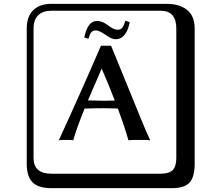

<svg xmlns="http://www.w3.org/2000/svg" viewBox="-20 -774 1140 1006"><path d="M249 -717.8Q204.1 -717.8 179.9 -693.8Q155.8 -669.9 155.8 -625V53.2Q155.8 136.2 249 136.2H820.8Q865.7 136.2 884.8 117.2Q903.8 98.1 903.8 53.2V-625Q903.8 -717.8 820.8 -717.8ZM1000 84Q1000 152.8 973.4 182.4Q946.8 211.9 880.9 211.9H249Q181.2 211.9 150.6 181.4Q120.1 150.9 120.1 84V-625Q120.1 -687 154.1 -720.5Q188 -753.9 249 -753.9H851.1Q920.9 -753.9 960.4 -721.9Q1000 -689.9 1000 -625ZM596.2 -618.2Q611.3 -618.2 619.6 -627.2Q627.9 -636.2 636.7 -665.5L659.7 -657.7Q651.4 -614.7 632.8 -591.6Q614.3 -568.4 585 -568.4Q564 -568.4 531.2 -592.8Q498 -614.7 482.9 -614.7Q466.8 -614.7 458.5 -605Q450.2 -595.2 443.4 -570.8L421.4 -577.6Q430.7 -621.1 446.8 -642.6Q462.9 -664.1 489.3 -664.1Q518.1 -664.1 550.8 -637.7Q577.1 -618.2 596.2 -618.2ZM512.7 -414.6Q458.5 -289.6 440.9 -248Q451.7 -248 479.5 -247.1Q507.3 -246.1 519 -246.1Q542 -246.1 581.5 -247.1Q551.3 -326.2 512.7 -414.6ZM423.3 -205.1Q379.4 -96.7 363.8 -39.1Q355 -41 330.1 -41Q296.9 -41 288.1 -39.1Q396 -272.9 508.8 -534.2H562Q587.9 -472.2 634.5 -357.2Q681.2 -242.2 716.1 -157Q751 -71.8 767.1 -39.1Q753.9 -41 706.1 -41Q666 -41 652.8 -39.1Q635.7 -101.6 597.2 -205.6Q547.9 -207 522.9 -207Q478.5 -207 423.3 -205.1Z"/></svg>

Font: Linux Biolinum Keyboard
Style: Regular
Weight: 700
Designer: Philipp H. Poll
Foundry: Philipp H. Poll
Version: Version 0.6.1 ; ttfautohint (v0.9)